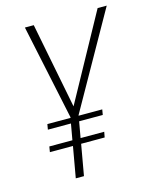

<svg xmlns="http://www.w3.org/2000/svg" viewBox="-104 -745 653 816"><g transform="rotate(-15 222.0 -337.5)"><path d="M66.5 -230.5 70.5 -254H172.5L173 -256.5L84.5 -675H123.5L197.5 -298L404.5 -675H444.5L208.5 -256.5L208 -254H312L308 -230.5H204L191.5 -160H295.5L291 -136H187.5L163.5 0H127.5L151.5 -136H50L54 -160H155.5L168 -230.5Z"/></g></svg>

Font: Anybody ExtraLight
Style: Italic
Weight: 200
Italic angle: -10°
Designer: Tyler Finck
Foundry: Etcetera Type Company
Version: Version 1.010; ttfautohint (v1.8.3) -l 8 -r 50 -G 200 -x 14 